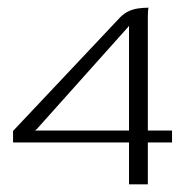

<svg xmlns="http://www.w3.org/2000/svg" viewBox="-20 -480 504 500"><path d="M316 0V-109H14V-139L293 -435Q303 -445 314.5 -450.5Q326 -456 339.5 -458Q353 -460 367 -460Q366 -459 365.5 -451.5Q365 -444 365 -437Q365 -430 365 -426V-140H428V-109H365V0ZM71 -140H316V-413L313 -409L76 -144Z"/></svg>

Font: Genos Light
Style: Regular
Weight: 300
Designer: Robert E. Leuschke
Foundry: Robert E. Leuschke
Version: Version 1.010